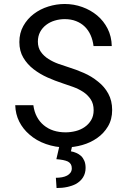

<svg xmlns="http://www.w3.org/2000/svg" viewBox="-20 -741 640 978"><path d="M457 -179.7Q457 -150.4 444.3 -129.2Q431.6 -107.9 411.6 -94.2Q391.6 -80.1 366 -73.5Q340.3 -66.9 314 -66.9Q280.8 -66.9 252.7 -75.9Q224.6 -85 203.1 -103Q181.6 -120.6 168 -146.2Q154.3 -171.9 149.9 -205.1H57.6Q59.1 -159.2 77.9 -121.8Q96.7 -84.5 128.9 -56.6Q165 -24.4 214.1 -7.3Q263.2 9.8 314 9.8Q356.4 9.8 398.9 -2.2Q441.4 -14.2 475.1 -38.1Q508.8 -61.5 530 -97.2Q551.3 -132.8 551.3 -180.7Q551.3 -228 531.5 -264.2Q511.7 -300.3 479.5 -325.2Q446.8 -352.1 407.2 -369.4Q367.7 -386.7 328.1 -398.9Q304.2 -406.2 277.1 -416Q250 -425.8 227.1 -440.4Q203.6 -455.1 188.5 -476.3Q173.3 -497.6 172.9 -528.3Q172.9 -556.6 184.3 -578.1Q195.8 -599.6 215.3 -614.3Q234.4 -628.9 259 -636.2Q283.7 -643.6 309.6 -643.6Q341.8 -643.6 367.4 -633.5Q393.1 -623.5 411.6 -605.5Q430.2 -587.4 441.4 -562.3Q452.6 -537.1 456.5 -506.3H549.3Q548.3 -555.2 528.3 -594.7Q508.3 -634.3 475.1 -662.1Q441.9 -689.9 398.9 -705.3Q356 -720.7 309.6 -720.7Q267.6 -720.7 226.1 -707.8Q184.6 -694.8 151.9 -669.9Q119.1 -645 98.9 -608.9Q78.6 -572.8 78.6 -526.9Q78.6 -481 98.9 -447Q119.1 -413.1 151.4 -388.2Q183.1 -363.8 221.9 -346.4Q260.7 -329.1 298.3 -316.9Q324.2 -308.6 352.3 -298.3Q380.4 -288.1 403.8 -272.9Q427.2 -257.3 442.1 -234.9Q457 -212.4 457 -179.7ZM347.2 4.4H282.2L267.1 69.8Q286.6 71.3 301.3 74.2Q315.9 77.1 326.2 82Q335.9 87.4 340.8 95.7Q345.7 104 345.7 116.2Q345.7 129.4 339.1 138.4Q332.5 147.5 321.8 153.3Q310.5 159.2 295.9 161.9Q281.2 164.6 264.6 164.6L268.1 216.8Q297.9 216.8 322.5 211.4Q347.2 206.1 365.2 196.8Q389.6 183.6 402.8 162.6Q416 141.6 416 114.3Q416 93.3 409.7 78.4Q403.3 63.5 393.1 53.7Q382.3 43.9 368.9 38.1Q355.5 32.2 341.3 29.8Z"/></svg>

Font: RobotoMono Nerd Font
Style: Regular
Weight: 400
Monospace: yes
Designer: Google
Version: Version 3.000;Nerd Fonts 3.2.1